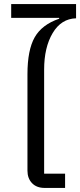

<svg xmlns="http://www.w3.org/2000/svg" viewBox="-20 -924 394 944"><path d="M200 0Q160 0 137.5 -23.5Q115 -47 115 -85V-559Q115 -678 150.5 -740.5Q186 -803 271 -832V-836H35V-904H354V-834Q281 -832 239 -761.5Q197 -691 197 -582V-70H300V0Z"/></svg>

Font: Anuphan
Style: Regular
Weight: 400
Designer: Cadson Demak
Version: Version 3.001;July 28, 2024;FontCreator 15.0.0.2974 64-bit